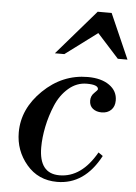

<svg xmlns="http://www.w3.org/2000/svg" viewBox="-54 -796 604 851"><g transform="rotate(5 248.0 -370.5)"><path d="M377 -412Q377 -432 326 -432Q281 -432 245 -401Q209 -370 189 -322.5Q169 -275 159 -226Q149 -177 149 -134Q149 -17 240 -17Q338 -17 404 -133L424 -119Q354 13 232 13Q148 13 96 -48.5Q44 -110 44 -191Q44 -296 129.5 -379Q215 -462 328 -462Q388 -462 424 -436.5Q460 -411 460 -369Q460 -342 444 -326.5Q428 -311 402 -311Q378 -311 362.5 -323.5Q347 -336 347 -359Q347 -380 362 -394Q377 -408 377 -412ZM496 -554H453L357 -660L215 -554H173L346 -754H408Z"/></g></svg>

Font: Libre Bodoni
Style: Italic
Weight: 400
Italic angle: -13°
Designer: Pablo Impallari, Rodrigo Fuenzalida
Foundry: Pablo Impallari, Rodrigo Fuenzalida
Version: Version 1.001